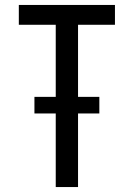

<svg xmlns="http://www.w3.org/2000/svg" viewBox="-20 -755 540 775"><path d="M205 0V-297H119V-364H205V-655H56V-735H444V-655H295V-364H381V-297H295V0Z"/></svg>

Font: Iosevka Fixed Medium
Style: Regular
Weight: 500
Monospace: yes
Designer: Belleve Invis
Foundry: Belleve Invis
Version: Version 32.3.0